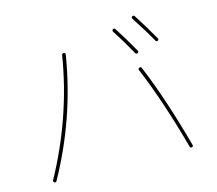

<svg xmlns="http://www.w3.org/2000/svg" viewBox="-111 -932 1222 1082"><g transform="rotate(-15 500.0 -391.0)"><path d="M708 -585.9Q660.2 -671.9 619.1 -734.4Q614.3 -743.2 622.1 -748Q630.9 -752.9 635.7 -745.1Q685.5 -667 725.6 -595.7Q730.5 -586.9 721.7 -582Q712.9 -577.1 708 -585.9ZM835.9 -625Q797.9 -693.4 743.2 -776.4Q738.3 -785.2 746.1 -790Q754.9 -794.9 759.8 -787.1Q803.7 -719.7 852.5 -633.8Q857.4 -625 849.6 -620.1Q841.8 -615.2 835.9 -625ZM710 -500Q718.8 -503.9 722.7 -495.1Q808.6 -290 886.7 -2Q888.7 7.8 879.9 9.8Q870.1 11.7 868.2 2.9Q790 -283.2 704.1 -487.3Q700.2 -496.1 710 -500ZM80.1 0Q71.3 -4.9 76.2 -13.7Q252 -335 307.6 -680.7Q309.6 -691.4 319.8 -689.9Q330.1 -688.5 328.1 -677.7Q270.5 -322.3 92.8 -2.9Q87.9 4.9 80.1 0Z"/></g></svg>

Font: Rounded Mgen+ 1mn thin
Style: Regular
Weight: 100
Designer: [Source Han Sans]
Ryoko NISHIZUKA  (kana & ideographs); Paul D. Hunt (Latin, Greek & Cyrillic); Wenlong ZHANG  (bopomofo
Version: Version 1.059.20150602